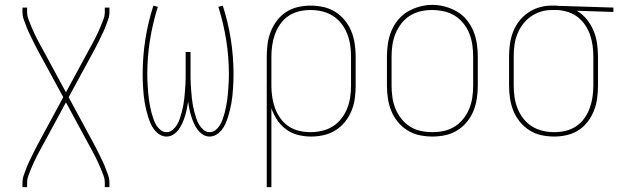

<svg xmlns="http://www.w3.org/2000/svg" viewBox="-20 -551 2540 786"><path d="M72 215V197Q72 181 77 167Q82 153 87.5 138.5Q93 124 99.5 110.5Q106 97 112.5 83.5Q119 70 126 56.5Q133 43 140 30L239 -153L140 -335Q133 -348 126 -361.5Q119 -375 112.5 -388.5Q106 -402 99.5 -415.5Q93 -429 87.5 -443.5Q82 -458 77 -472Q72 -486 72 -502V-520H91V-502Q91 -487 96 -473.5Q101 -460 106.5 -446.5Q112 -433 118 -420Q124 -407 130.5 -394Q137 -381 144 -368.5Q151 -356 158 -343L250 -173L342 -343Q349 -356 356 -368.5Q363 -381 369.5 -394Q376 -407 382 -420Q388 -433 393.5 -446.5Q399 -460 404 -473.5Q409 -487 409 -502V-520H428V-502Q428 -486 423 -472Q418 -458 412.5 -443.5Q407 -429 400.5 -415.5Q394 -402 387.5 -388.5Q381 -375 374 -361.5Q367 -348 360 -335L261 -153L360 30Q367 43 374 56.5Q381 70 387.5 83.5Q394 97 400.5 110.5Q407 124 412.5 138.5Q418 153 423 167Q428 181 428 197V215H409V197Q409 182 404 168.5Q399 155 393.5 141.5Q388 128 382 115Q376 102 369.5 89Q363 76 356 63.5Q349 51 342 38L250 -132L158 38Q151 51 144 63.5Q137 76 130.5 89Q124 102 118 115Q112 128 106.5 141.5Q101 155 96 168.5Q91 182 91 197V215Z M662 8Q647 8 634 0Q621 -8 612 -19.5Q603 -31 597 -44.5Q591 -58 586.5 -72.5Q582 -87 578.5 -101.5Q575 -116 572.5 -130.5Q570 -145 568.5 -159.5Q567 -174 566 -189Q565 -204 564.5 -218.5Q564 -233 564 -248Q564 -319 575 -389.5Q586 -460 608 -528L626 -523Q605 -456 594 -387Q583 -318 583 -248Q583 -234 583.5 -221Q584 -208 585 -194.5Q586 -181 587 -167.5Q588 -154 590 -141Q592 -128 594.5 -114.5Q597 -101 600.5 -88.5Q604 -76 608.5 -63Q613 -50 620 -38.5Q627 -27 637.5 -18.5Q648 -10 662 -10Q676 -10 687 -19.5Q698 -29 705 -41Q712 -53 716.5 -66.5Q721 -80 724.5 -93.5Q728 -107 730.5 -120.5Q733 -134 734.5 -148Q736 -162 737 -176Q738 -190 739 -204Q740 -218 740 -232Q740 -246 740 -260V-338H760V-260Q760 -246 760 -232Q760 -218 761 -204Q762 -190 763 -176Q764 -162 765.5 -148Q767 -134 769.5 -120.5Q772 -107 775.5 -93.5Q779 -80 783.5 -66.5Q788 -53 795 -41Q802 -29 813 -19.5Q824 -10 838 -10Q852 -10 862.5 -18.5Q873 -27 880 -38.5Q887 -50 891.5 -63Q896 -76 899.5 -88.5Q903 -101 905.5 -114.5Q908 -128 910 -141Q912 -154 913 -167.5Q914 -181 915 -194.5Q916 -208 916.5 -221Q917 -234 917 -248Q917 -318 906 -387Q895 -456 874 -523L892 -528Q914 -460 925 -389.5Q936 -319 936 -248Q936 -233 935.5 -218.5Q935 -204 934 -189Q933 -174 931.5 -159.5Q930 -145 927.5 -130.5Q925 -116 921.5 -101.5Q918 -87 913.5 -72.5Q909 -58 903 -44.5Q897 -31 888 -19.5Q879 -8 866 0Q853 8 838 8Q823 8 810 -0.5Q797 -9 788 -21.5Q779 -34 773 -48Q767 -62 762.5 -76.5Q758 -91 755 -105.5Q752 -120 750 -135Q748 -120 745 -105.5Q742 -91 737.5 -76.5Q733 -62 727 -48Q721 -34 712 -21.5Q703 -9 690 -0.5Q677 8 662 8Z M1072 215V-320Q1072 -346 1075.5 -372Q1079 -398 1088.5 -422Q1098 -446 1114 -467Q1130 -488 1151.5 -502Q1173 -516 1199 -522Q1225 -528 1251 -528Q1277 -528 1303 -522.5Q1329 -517 1351.5 -503Q1374 -489 1391 -468.5Q1408 -448 1418 -423.5Q1428 -399 1432 -372.5Q1436 -346 1436 -320V-200Q1436 -174 1432.5 -148Q1429 -122 1419 -97.5Q1409 -73 1392.5 -52.5Q1376 -32 1354 -18Q1332 -4 1306 2Q1280 8 1254 8Q1227 8 1200.5 1.5Q1174 -5 1152 -21Q1130 -37 1115 -59.5Q1100 -82 1091 -108V215ZM1251 -10Q1275 -10 1298.5 -15.5Q1322 -21 1342 -33.5Q1362 -46 1377 -65Q1392 -84 1401 -106.5Q1410 -129 1413.5 -152.5Q1417 -176 1417 -200V-320Q1417 -344 1413.5 -367.5Q1410 -391 1401 -413.5Q1392 -436 1377 -455Q1362 -474 1342 -486.5Q1322 -499 1298.5 -504.5Q1275 -510 1251 -510Q1227 -510 1204 -504.5Q1181 -499 1161.5 -486Q1142 -473 1128 -453.5Q1114 -434 1106 -412Q1098 -390 1094.5 -366.5Q1091 -343 1091 -320V-200Q1091 -177 1094.5 -153.5Q1098 -130 1106 -108Q1114 -86 1128 -66.5Q1142 -47 1161.5 -34Q1181 -21 1204 -15.5Q1227 -10 1251 -10Z M1750 8Q1724 8 1697.5 2.5Q1671 -3 1648.5 -17Q1626 -31 1609 -51.5Q1592 -72 1582 -96.5Q1572 -121 1568 -147.5Q1564 -174 1564 -200V-320Q1564 -346 1568 -372.5Q1572 -399 1582 -423.5Q1592 -448 1609 -469Q1626 -490 1649 -503.5Q1672 -517 1698 -524Q1724 -531 1750 -531Q1776 -531 1802 -524Q1828 -517 1851 -503.5Q1874 -490 1891 -469Q1908 -448 1918 -423.5Q1928 -399 1932 -372.5Q1936 -346 1936 -320V-200Q1936 -174 1932 -147.5Q1928 -121 1918 -96.5Q1908 -72 1891 -51.5Q1874 -31 1851.5 -17Q1829 -3 1802.5 2.5Q1776 8 1750 8ZM1750 -10Q1774 -10 1797.5 -15Q1821 -20 1841.5 -33Q1862 -46 1877 -65Q1892 -84 1901 -106Q1910 -128 1913.5 -152Q1917 -176 1917 -200V-320Q1917 -344 1913.5 -368Q1910 -392 1901 -414.5Q1892 -437 1876.5 -456Q1861 -475 1840.5 -487.5Q1820 -500 1796 -505Q1772 -510 1748 -510Q1724 -510 1700.5 -504.5Q1677 -499 1657 -486Q1637 -473 1622.5 -454Q1608 -435 1599 -413Q1590 -391 1586.5 -367.5Q1583 -344 1583 -320V-200Q1583 -176 1586.5 -152Q1590 -128 1599 -106Q1608 -84 1623 -65Q1638 -46 1658.5 -33Q1679 -20 1702.5 -15Q1726 -10 1750 -10Z M2249 8Q2223 8 2197 2.5Q2171 -3 2148.5 -17Q2126 -31 2109 -51.5Q2092 -72 2082 -96.5Q2072 -121 2068 -147.5Q2064 -174 2064 -200V-320Q2064 -345 2067.5 -370.5Q2071 -396 2080 -419.5Q2089 -443 2104.5 -463.5Q2120 -484 2141 -498.5Q2162 -513 2186.5 -520.5Q2211 -528 2237 -528Q2240 -528 2243.5 -528Q2247 -528 2250 -528Q2254 -528 2258.5 -528Q2263 -528 2267 -527L2491 -520V-502L2341 -507Q2364 -494 2381.5 -472.5Q2399 -451 2409.5 -426Q2420 -401 2424 -374Q2428 -347 2428 -320V-200Q2428 -174 2424.5 -148Q2421 -122 2411.5 -98Q2402 -74 2386 -53Q2370 -32 2348.5 -18Q2327 -4 2301 2Q2275 8 2249 8ZM2249 -10Q2273 -10 2296 -15.5Q2319 -21 2338.5 -34Q2358 -47 2372 -66.5Q2386 -86 2394 -108Q2402 -130 2405.5 -153.5Q2409 -177 2409 -200V-320Q2409 -342 2406 -364Q2403 -386 2396 -407Q2389 -428 2376.5 -447Q2364 -466 2346.5 -480Q2329 -494 2308 -501Q2287 -508 2264 -510H2250Q2247 -510 2244 -510Q2241 -510 2238 -510Q2215 -510 2193 -503Q2171 -496 2152 -482.5Q2133 -469 2119.5 -450.5Q2106 -432 2097.5 -410.5Q2089 -389 2086 -366Q2083 -343 2083 -320V-200Q2083 -176 2086.5 -152.5Q2090 -129 2099 -106.5Q2108 -84 2123 -65Q2138 -46 2158 -33.5Q2178 -21 2201.5 -15.5Q2225 -10 2249 -10Z"/></svg>

Font: Zed Mono Thin
Style: Regular
Weight: 100
Monospace: yes
Designer: Belleve Invis
Foundry: Belleve Invis
Version: Version 1.0.0; ttfautohint (v1.8.4)